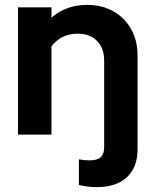

<svg xmlns="http://www.w3.org/2000/svg" viewBox="-20 -551 633 786"><path d="M375 215.2Q356.6 215.2 336.4 212.4Q316.1 209.7 303 206.3V101.4Q322.8 105.4 348.4 105.4Q378.6 105.4 392.5 92.6Q406.4 79.8 406.4 51.7V-303.4Q406.4 -354 377.1 -383.5Q347.9 -413.1 297.9 -413.1Q262.9 -413.1 236.1 -399.5Q209.4 -386 190.7 -361.1V0H53.7V-521H190.7V-478.5Q250.4 -531 337.2 -531Q397.8 -531 444.1 -504.7Q490.5 -478.5 516.8 -431.7Q543.1 -385 543.1 -323.4V60.8Q543.1 134.1 499.4 174.6Q455.6 215.2 375 215.2Z"/></svg>

Font: Red Hat Display VF
Style: Regular
Weight: 300
Designer: Pentagram, MCKL
Foundry: Pentagram, MCKL
Version: Version 1.023